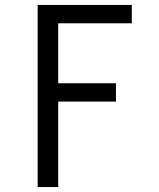

<svg xmlns="http://www.w3.org/2000/svg" viewBox="-20 -755 640 775"><path d="M132 0V-735H512V-661H215V-419H448V-345H215V0Z"/></svg>

Font: Iosevka Custom Extended
Style: Regular
Weight: 400
Width: 7
Monospace: yes
Designer: Belleve Invis
Foundry: Belleve Invis
Version: Version 11.2.4; ttfautohint (v1.8.4)